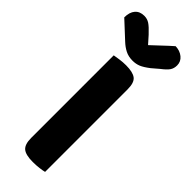

<svg xmlns="http://www.w3.org/2000/svg" viewBox="-300 -862 890 890"><g transform="rotate(45 145.5 -417.0)"><path d="M154 7Q107 7 88.5 -9Q70 -25 70 -67V-608Q81 -610 101.5 -613Q122 -616 143 -616Q188 -616 207.5 -601Q227 -586 227 -542V-1Q216 2 196 4.5Q176 7 154 7ZM149 -754Q172 -775 196 -798Q220 -821 243 -841Q272 -840 291.5 -824Q311 -808 311 -783Q311 -763 301.5 -749Q292 -735 267 -716L233 -687Q207 -667 189 -659.5Q171 -652 149 -652Q122 -652 101.5 -662.5Q81 -673 63 -690L-20 -767Q-20 -801 -4 -819.5Q12 -838 41 -838Q60 -838 75.5 -828Q91 -818 117 -790Z"/></g></svg>

Font: Baloo Chettan 2
Style: Bold
Weight: 700
Designer: Maithili Shingre, Unnati Kotecha and Ek Type
Foundry: Ek Type
Version: Version 1.640;hotconv 1.0.111;makeotfexe 2.5.65597; ttfautoh